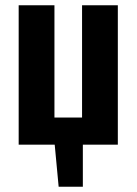

<svg xmlns="http://www.w3.org/2000/svg" viewBox="-20 -550 520 730"><path d="M428 0H295V160H203L188 0H51V-530H187V-103H292V-530H428Z"/></svg>

Font: Fira Sans Compressed SemiBold
Style: Regular
Weight: 600
Width: 1
Designer: bBox Type GmbH & Carrois Corporate GbR & Edenspiekermann AG
Foundry: bBox Type GmbH & Carrois Corporate GbR & Edenspiekermann AG
Version: Version 4.301